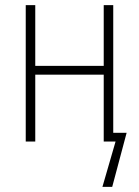

<svg xmlns="http://www.w3.org/2000/svg" viewBox="-20 -550 540 746"><path d="M80 0H117V-260H383V0H429L378 176H416L472 -34H420V-530H383V-294H117V-530H80Z"/></svg>

Font: Noto Sans Mono ExtraCondensed ExtraLight
Style: Regular
Weight: 200
Width: 2
Designer: Monotype Design Team
Foundry: Monotype Imaging Inc.
Version: Version 2.014